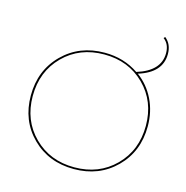

<svg xmlns="http://www.w3.org/2000/svg" viewBox="-120 -947 1034 1065"><g transform="rotate(15 397.5 -414.5)"><path d="M604 -598Q665 -553 699 -483.5Q733 -414 733 -330Q733 -185 637.5 -90Q542 5 397 5Q252 5 157 -89.5Q62 -184 62 -328Q62 -473 157.5 -568Q253 -663 398 -663Q508 -663 593 -605Q726 -646 726 -748Q726 -800 691 -826L698 -834Q737 -803 737 -746Q737 -639 604 -598ZM397 -5Q538 -5 630 -97Q722 -189 722 -330Q722 -470 630 -561.5Q538 -653 398 -653Q257 -653 165 -561Q73 -469 73 -328Q73 -188 165 -96.5Q257 -5 397 -5Z"/></g></svg>

Font: EauTest Hairline
Style: Regular
Weight: 250
Designer: Christian Thalmann (Catharsis Fonts)
Version: Version 0.001;PS 000.001;hotconv 1.0.88;makeotf.lib2.5.64775